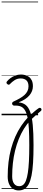

<svg xmlns="http://www.w3.org/2000/svg" viewBox="-20 -1468 549 2445"><path d="M217 957Q176 957 144.5 936Q113 915 95.5 875Q78 835 78 780Q78 684 88.5 595.5Q99 507 121 426Q143 345 175 272Q207 199 250 135Q293 71 346 15L370 60Q323 110 285 171.5Q247 233 219 303Q191 373 172 450.5Q153 528 144 610Q135 692 135 777Q135 837 158.5 870Q182 903 224 903Q253 903 274.5 886Q296 869 310.5 831.5Q325 794 334.5 733Q344 672 348.5 584.5Q353 497 353 380Q353 261 348 175Q343 89 331.5 32Q320 -25 301 -58.5Q282 -92 254.5 -107Q227 -122 188 -123Q182 -123 175.5 -123Q169 -123 162 -123Q152 -123 145 -128.5Q138 -134 135 -143Q132 -152 136.5 -161Q141 -170 154 -176Q196 -195 231 -215Q266 -235 291 -257.5Q316 -280 329.5 -307.5Q343 -335 343 -368Q343 -420 316.5 -444.5Q290 -469 243 -469Q200 -469 166 -447Q132 -425 107 -398Q99 -388 90.5 -389Q82 -390 73 -397Q63 -405 62.5 -413.5Q62 -422 67 -429Q85 -452 112.5 -472.5Q140 -493 174.5 -506Q209 -519 247 -519Q271 -519 297.5 -512.5Q324 -506 347 -490Q370 -474 384.5 -444.5Q399 -415 399 -370Q399 -339 388 -309.5Q377 -280 354.5 -253.5Q332 -227 298.5 -205Q265 -183 220 -166V-164Q272 -159 307.5 -131Q343 -103 365 -41.5Q387 20 397 123Q407 226 407 380Q407 508 401 604Q395 700 381.5 767.5Q368 835 346 876.5Q324 918 292.5 937.5Q261 957 217 957ZM357 6Q387 -22 415 -46Q443 -70 472 -90Q481 -96 490 -94.5Q499 -93 504 -86Q509 -79 508.5 -70Q508 -61 499 -54Q470 -31 440 -4Q410 23 379 52ZM0 928H465V938H0ZM0 -20H465V0H0ZM0 -505H465V-500H0ZM0 -1448H465V-1438H0Z"/></svg>

Font: Playwrite ID Guides
Style: Regular
Weight: 400
Designer: Veronika Burian, José Scaglione
Foundry: TypeTogether
Version: Version 1.003